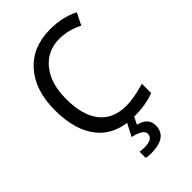

<svg xmlns="http://www.w3.org/2000/svg" viewBox="-281 -823 1162 1162"><g transform="rotate(-45 300.0 -242.0)"><path d="M548.8 -98.1V-19Q477.5 9.8 374 9.8Q223.1 9.8 143.1 -85.9Q63 -181.6 63 -357.9Q63 -526.9 150.4 -625.5Q237.8 -724.1 389.2 -724.1Q496.6 -724.1 576.2 -682.1L538.1 -606Q462.9 -644 389.2 -644Q284.2 -644 221.7 -566.7Q159.2 -489.3 159.2 -356.9Q159.2 -216.8 217.8 -143.3Q276.4 -69.8 389.2 -69.8Q452.6 -69.8 548.8 -98.1ZM248 235.8V183.1Q264.2 186 287.1 186Q360.8 186 360.8 141.1Q360.8 105 276.9 85.9L321.3 0H379.9L352.1 56.2Q430.2 74.2 430.2 140.1Q430.2 240.2 288.1 240.2Q271.5 240.2 248 235.8Z"/></g></svg>

Font: Droid Sans Mono
Style: Regular
Weight: 400
Monospace: yes
Foundry: Ascender Corporation
Version: Version 1.00 build 112